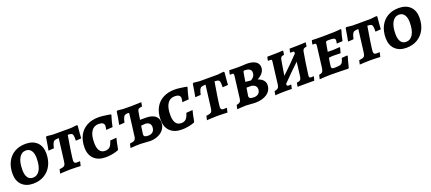

<svg xmlns="http://www.w3.org/2000/svg" viewBox="57 -1493 5574 2484"><g transform="rotate(-20 2844.0 -250.5)"><path d="M33 -202Q33 -294 68.5 -364Q104 -434 169 -472Q234 -510 322 -510Q422 -510 478.5 -455Q535 -400 535 -302Q535 -210 499 -139.5Q463 -69 397 -30Q331 9 244 9Q147 9 90 -47Q33 -103 33 -202ZM396 -287Q396 -355 370 -391.5Q344 -428 298 -428Q238 -428 204 -370.5Q170 -313 170 -206Q170 -137 195 -101Q220 -65 265 -65Q327 -65 361.5 -122.5Q396 -180 396 -287Z M649 -330 573 -325Q576 -341 586 -396Q596 -451 603 -500L614 -510L695 -501H944L1030 -510L1039 -500Q1033 -450 1029.5 -397.5Q1026 -345 1025 -330L950 -325Q951 -377 946.5 -398Q942 -419 927.5 -425.5Q913 -432 877 -433Q865 -370 846 -243Q827 -116 827 -95Q827 -74 836 -65Q845 -56 865 -56Q881 -56 892.5 -57Q904 -58 907 -58L910 -54L896 4Q880 3 836.5 1.5Q793 0 753 0Q724 0 676 2.5Q628 5 613 6L626 -51Q662 -54 679 -60.5Q696 -67 703.5 -82Q711 -97 715 -129L753 -433Q714 -432 697 -425.5Q680 -419 670 -398.5Q660 -378 649 -330Z M1024 -203Q1024 -297 1060.5 -366.5Q1097 -436 1165.5 -473Q1234 -510 1327 -510Q1356 -510 1393 -505.5Q1430 -501 1457 -496.5Q1484 -492 1492 -490L1496 -479Q1494 -474 1488 -454.5Q1482 -435 1472.5 -400.5Q1463 -366 1456 -328L1367 -322Q1368 -328 1371.5 -347Q1375 -366 1375 -375Q1375 -428 1298 -428Q1233 -428 1198 -375Q1163 -322 1163 -219Q1163 -72 1263 -72Q1304 -72 1328 -95Q1352 -118 1368 -175L1456 -182Q1452 -168 1441 -120.5Q1430 -73 1424 -32L1415 -22Q1409 -20 1386 -12.5Q1363 -5 1324 2Q1285 9 1241 9Q1139 9 1081.5 -47Q1024 -103 1024 -203Z M1786 4Q1744 0 1721 0Q1669 0 1582 6L1595 -51Q1642 -55 1659 -67.5Q1676 -80 1681 -113L1718 -406L1719 -415Q1719 -424 1715.5 -427Q1712 -430 1703 -430Q1676 -429 1662 -421.5Q1648 -414 1639.5 -394Q1631 -374 1620 -329L1546 -324Q1567 -426 1576 -500L1586 -509L1668 -501L1781 -500L1916 -504L1905 -448Q1869 -445 1856.5 -436Q1844 -427 1840 -403L1822 -295H1902Q1984 -295 2027.5 -262Q2071 -229 2071 -168Q2071 -117 2042.5 -77Q2014 -37 1963.5 -14.5Q1913 8 1850 8Q1830 8 1786 4ZM1942 -154Q1942 -215 1873 -224L1810 -219L1794 -110Q1791 -87 1805 -76.5Q1819 -66 1853 -66Q1895 -66 1918.5 -89Q1942 -112 1942 -154Z M2072 -203Q2072 -297 2108.5 -366.5Q2145 -436 2213.5 -473Q2282 -510 2375 -510Q2404 -510 2441 -505.5Q2478 -501 2505 -496.5Q2532 -492 2540 -490L2544 -479Q2542 -474 2536 -454.5Q2530 -435 2520.5 -400.5Q2511 -366 2504 -328L2415 -322Q2416 -328 2419.5 -347Q2423 -366 2423 -375Q2423 -428 2346 -428Q2281 -428 2246 -375Q2211 -322 2211 -219Q2211 -72 2311 -72Q2352 -72 2376 -95Q2400 -118 2416 -175L2504 -182Q2500 -168 2489 -120.5Q2478 -73 2472 -32L2463 -22Q2457 -20 2434 -12.5Q2411 -5 2372 2Q2333 9 2289 9Q2187 9 2129.5 -47Q2072 -103 2072 -203Z M2670 -330 2594 -325Q2597 -341 2607 -396Q2617 -451 2624 -500L2635 -510L2716 -501H2965L3051 -510L3060 -500Q3054 -450 3050.5 -397.5Q3047 -345 3046 -330L2971 -325Q2972 -377 2967.5 -398Q2963 -419 2948.5 -425.5Q2934 -432 2898 -433Q2886 -370 2867 -243Q2848 -116 2848 -95Q2848 -74 2857 -65Q2866 -56 2886 -56Q2902 -56 2913.5 -57Q2925 -58 2928 -58L2931 -54L2917 4Q2901 3 2857.5 1.5Q2814 0 2774 0Q2745 0 2697 2.5Q2649 5 2634 6L2647 -51Q2683 -54 2700 -60.5Q2717 -67 2724.5 -82Q2732 -97 2736 -129L2774 -433Q2735 -432 2718 -425.5Q2701 -419 2691 -398.5Q2681 -378 2670 -330Z M3051 7 3063 -48Q3098 -55 3111 -67.5Q3124 -80 3128 -110L3165 -408Q3166 -414 3166 -423Q3166 -446 3146 -446L3119 -445L3113 -452L3127 -503Q3141 -503 3177 -501.5Q3213 -500 3242 -500Q3273 -500 3311 -502Q3349 -504 3364 -505Q3443 -505 3486.5 -477Q3530 -449 3530 -398Q3530 -318 3431 -265Q3477 -250 3502 -222.5Q3527 -195 3527 -158Q3527 -82 3465 -37Q3403 8 3298 8Q3194 0 3174 0Q3145 0 3104.5 3Q3064 6 3051 7ZM3342 -283Q3342 -281 3359 -292Q3376 -303 3389.5 -322.5Q3403 -342 3403 -372Q3403 -434 3309 -434Q3301 -434 3298 -431Q3295 -428 3293 -420Q3284 -381 3277 -330L3270 -291Q3279 -290 3306 -286.5Q3333 -283 3342 -283ZM3242 -108Q3239 -85 3254.5 -75Q3270 -65 3309 -65Q3349 -65 3372.5 -86.5Q3396 -108 3396 -146Q3396 -200 3330 -215H3259Z M4067 -102Q4065 -86 4065 -81Q4065 -66 4071 -60.5Q4077 -55 4091 -55Q4102 -55 4113 -56Q4124 -57 4125 -57L4127 -50L4114 0H4000L3884 1L3893 -53Q3927 -54 3942 -69Q3957 -84 3961 -124L3984 -309Q3868 -199 3757 -85Q3756 -67 3761.5 -60.5Q3767 -54 3781 -54Q3793 -54 3802 -55Q3811 -56 3814 -56L3816 -51L3804 1L3707 0Q3674 0 3632 2Q3590 4 3576 6L3585 -48Q3621 -55 3635 -68.5Q3649 -82 3653 -115L3689 -408Q3691 -424 3691 -427Q3691 -439 3686.5 -442.5Q3682 -446 3669 -446L3641 -445L3638 -453L3649 -499L3742 -500Q3769 -500 3811.5 -502Q3854 -504 3868 -505L3861 -449Q3830 -445 3820 -434.5Q3810 -424 3804 -392Q3794 -337 3771 -191Q3880 -292 3998 -416Q3999 -420 3999 -427Q3999 -439 3994.5 -442.5Q3990 -446 3977 -446L3948 -445L3944 -453L3956 -499Q3956 -498 3972 -498.5Q3988 -499 4002 -499Q4022 -500 4057 -500Q4081 -500 4123 -502Q4165 -504 4179 -505L4172 -450Q4142 -445 4130 -436Q4118 -427 4113 -403Q4087 -258 4067 -102Z M4421 -67Q4469 -67 4492 -73Q4515 -79 4526.5 -97Q4538 -115 4549 -155L4625 -161L4630 -152Q4626 -140 4613.5 -96Q4601 -52 4590 -4L4580 5Q4556 4 4476.5 2Q4397 0 4332 0Q4286 0 4242 3.5Q4198 7 4186 8L4199 -49Q4232 -54 4245 -68Q4258 -82 4263 -116L4299 -404Q4300 -412 4300 -423Q4300 -436 4295.5 -441Q4291 -446 4280 -446L4256 -445L4251 -453L4263 -503Q4279 -502 4323.5 -501Q4368 -500 4419 -500Q4581 -500 4663 -510L4669 -501Q4665 -489 4653 -445.5Q4641 -402 4633 -356L4551 -351Q4552 -355 4555 -369Q4558 -383 4558 -393Q4558 -409 4550.5 -416.5Q4543 -424 4524 -427Q4505 -430 4467 -430Q4442 -430 4435 -426Q4428 -422 4425 -405L4405 -291L4477 -290Q4493 -290 4525.5 -292.5Q4558 -295 4569 -296L4575 -288L4555 -217Q4545 -217 4515.5 -218Q4486 -219 4454 -219Q4428 -219 4393 -214L4384 -160Q4383 -150 4379.5 -128.5Q4376 -107 4376 -96Q4376 -78 4385 -72.5Q4394 -67 4421 -67Z M4774 -330 4698 -325Q4701 -341 4711 -396Q4721 -451 4728 -500L4739 -510L4820 -501H5069L5155 -510L5164 -500Q5158 -450 5154.5 -397.5Q5151 -345 5150 -330L5075 -325Q5076 -377 5071.5 -398Q5067 -419 5052.5 -425.5Q5038 -432 5002 -433Q4990 -370 4971 -243Q4952 -116 4952 -95Q4952 -74 4961 -65Q4970 -56 4990 -56Q5006 -56 5017.5 -57Q5029 -58 5032 -58L5035 -54L5021 4Q5005 3 4961.5 1.5Q4918 0 4878 0Q4849 0 4801 2.5Q4753 5 4738 6L4751 -51Q4787 -54 4804 -60.5Q4821 -67 4828.5 -82Q4836 -97 4840 -129L4878 -433Q4839 -432 4822 -425.5Q4805 -419 4795 -398.5Q4785 -378 4774 -330Z M5170 -202Q5170 -294 5205.5 -364Q5241 -434 5306 -472Q5371 -510 5459 -510Q5559 -510 5615.5 -455Q5672 -400 5672 -302Q5672 -210 5636 -139.5Q5600 -69 5534 -30Q5468 9 5381 9Q5284 9 5227 -47Q5170 -103 5170 -202ZM5533 -287Q5533 -355 5507 -391.5Q5481 -428 5435 -428Q5375 -428 5341 -370.5Q5307 -313 5307 -206Q5307 -137 5332 -101Q5357 -65 5402 -65Q5464 -65 5498.5 -122.5Q5533 -180 5533 -287Z"/></g></svg>

Font: Alegreya SC
Style: Bold Italic
Weight: 700
Italic angle: -7°
Designer: Juan Pablo del Peral
Foundry: Huerta Tipografica
Version: Version 2.007; ttfautohint (v1.6)